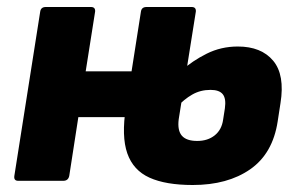

<svg xmlns="http://www.w3.org/2000/svg" viewBox="-20 -517 845 549"><path d="M32 0Q19 0 21 -14L95 -484Q97 -497 111 -497H240Q253 -497 252 -484L225 -313H386L365 -182H204L178 -14Q175 0 161 0ZM531 12Q454 12 407.5 -9Q361 -30 344 -78.5Q327 -127 340 -210L383 -484Q385 -497 399 -497H528Q541 -497 540 -484L491 -176Q487 -144 500 -129Q513 -114 544 -114Q574 -114 594 -130Q614 -146 618 -175L623 -207Q627 -235 617 -247.5Q607 -260 582 -260Q553 -260 529.5 -246.5Q506 -233 485 -210L499 -315Q530 -343 571 -363.5Q612 -384 660 -384Q727 -384 761 -343.5Q795 -303 782 -222L774 -170Q760 -78 695.5 -33Q631 12 531 12Z"/></svg>

Font: Sofia Sans Black
Style: Italic
Weight: 900
Italic angle: -9°
Version: Version 4.100-B